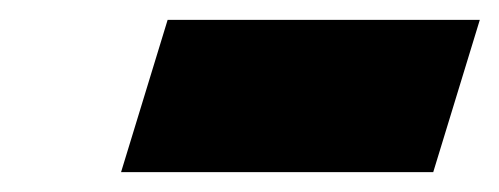

<svg xmlns="http://www.w3.org/2000/svg" viewBox="-20 -386 502 193"><path d="M148.5 -366 101.7 -213H415.5L462.3 -366Z"/></svg>

Font: Hussar
Style: BdSuprConOblThree
Weight: 700
Foundry: Cannot Into Space Fonts
Version: Version 2.00